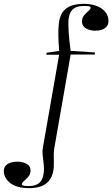

<svg xmlns="http://www.w3.org/2000/svg" viewBox="-67 -765 585 1000"><path d="M157 0 241 -480H175V-490L241 -500Q238 -539 237 -575Q236 -611 239 -637Q242 -675 257 -698.5Q272 -722 300 -733.5Q328 -745 369 -745Q397 -745 420.5 -739Q444 -733 461.5 -721Q479 -709 488.5 -692.5Q498 -676 498 -656Q498 -639 489 -627.5Q480 -616 464 -610.5Q448 -605 430 -605Q402 -605 381 -617Q360 -629 360 -653Q360 -668 367 -679Q374 -690 382.5 -697.5Q391 -705 398 -712Q405 -719 405 -725Q405 -730 397.5 -732Q390 -734 370 -734Q327 -734 308 -712Q289 -690 289 -644Q289 -622 290.5 -597.5Q292 -573 295 -548Q298 -523 301 -500L427 -492V-481H301L217 0Q213 21 213 40Q213 59 213.5 75.5Q214 92 213 107Q210 144 194.5 168Q179 192 151.5 203.5Q124 215 82 215Q55 215 31 209Q7 203 -10 191Q-27 179 -37 162.5Q-47 146 -47 126Q-47 109 -37.5 98Q-28 87 -12 82Q4 77 22 77Q50 77 71 88Q92 99 92 123Q92 138 85 149Q78 160 69 167.5Q60 175 53.5 182Q47 189 47 195Q47 199 54.5 201.5Q62 204 82 204Q124 204 143 182Q162 160 162 114Q162 98 159.5 79.5Q157 61 155 40.5Q153 20 157 0Z"/></svg>

Font: Kalnia Light
Style: Regular
Weight: 300
Designer: Frida Medrano
Foundry: Frida Medrano
Version: Version 1.105